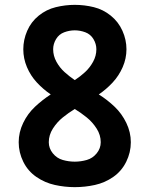

<svg xmlns="http://www.w3.org/2000/svg" viewBox="-20 -763 616 791"><path d="M288 8Q330 8 371 -1Q412 -10 446.5 -34Q481 -58 500 -96.5Q519 -135 519 -177Q519 -218 500.5 -256.5Q482 -295 452 -323.5Q422 -352 387 -374Q418 -395 444 -423Q470 -451 485.5 -486.5Q501 -522 501 -560Q501 -599 484.5 -636Q468 -673 436.5 -698.5Q405 -724 366.5 -733.5Q328 -743 288 -743Q249 -743 210 -733.5Q171 -724 139.5 -698.5Q108 -673 92 -636Q76 -599 76 -560Q76 -522 91 -486.5Q106 -451 132 -423Q158 -395 189 -374Q155 -352 124.5 -323.5Q94 -295 75.5 -256.5Q57 -218 57 -177Q57 -135 76 -96.5Q95 -58 130 -34Q165 -10 206 -1Q247 8 288 8ZM288 -97Q263 -97 238.5 -104Q214 -111 197.5 -131.5Q181 -152 181 -177Q181 -207 198 -233.5Q215 -260 238.5 -279Q262 -298 288 -314Q314 -298 337.5 -279Q361 -260 378 -233.5Q395 -207 395 -177Q395 -152 378.5 -131.5Q362 -111 337.5 -104Q313 -97 288 -97ZM288 -433Q266 -448 246 -466Q226 -484 212.5 -508.5Q199 -533 199 -560Q199 -582 211 -602Q223 -622 244.5 -630Q266 -638 288 -638Q310 -638 331.5 -630Q353 -622 365 -602Q377 -582 377 -560Q377 -533 363.5 -508.5Q350 -484 330.5 -466Q311 -448 288 -433Z"/></svg>

Font: Iosevka Sparkle
Style: Bold
Weight: 700
Designer: Belleve Invis
Foundry: Belleve Invis
Version: Version 4.5.0; ttfautohint (v1.8.3)